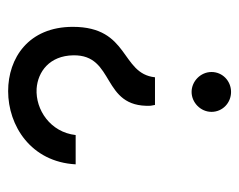

<svg xmlns="http://www.w3.org/2000/svg" viewBox="-78 -528 588 472"><g transform="rotate(90 216.0 -292.0)"><path d="M46 -177C46 -68 123 -18 204 -18C289 -18 378 -74 384 -184H312C305 -122 250 -85 198 -88C156 -91 117 -120 116 -178C114 -282 245 -246 240 -368L238 -379H170C161 -294 46 -317 46 -177ZM157 -518C157 -491 180 -469 206 -469C232 -469 255 -491 255 -518C255 -545 233 -566 206 -566C179 -566 157 -545 157 -518Z"/></g></svg>

Font: Charger Static
Style: Regular
Weight: 1000
Designer: Jasper
Foundry: KineticPlasma Fonts/Cannot Into Space Fonts
Version: Version 1.1